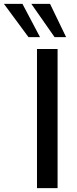

<svg xmlns="http://www.w3.org/2000/svg" viewBox="-111 -972 397 992"><path d="M186.5 -718.8V0H80.1V-718.8ZM-90.8 -952.1H4.9L95.7 -780.3H36.1ZM50.8 -952.1H147.5L230.5 -780.3H170.9Z"/></svg>

Font: Min Sans Medium
Style: Regular
Weight: 500
Designer: Jinseong-Kim, NotoSansCJK, Nunito
Foundry: Jinseong-Kim
Version: Version 1.400;Glyphs 3.1.2 (3151)